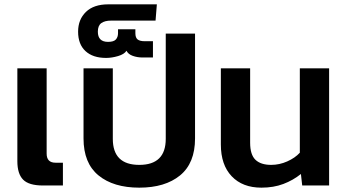

<svg xmlns="http://www.w3.org/2000/svg" viewBox="-20 -855 1599 885"><path d="M178 0Q113 0 86.5 -27Q60 -54 60 -112V-540H195V-147Q195 -105 236 -105H270V0Z M622 10Q503 10 434 -46.5Q365 -103 365 -217V-540H500V-215Q500 -95 622 -95Q744 -95 744 -215V-700H879V-217Q879 -103 810 -46.5Q741 10 622 10Z M469 -588Q408 -588 374 -619.5Q340 -651 340 -709Q340 -765 376 -800Q412 -835 479 -835H703L697 -760H492Q463 -760 447 -748.5Q431 -737 431 -709Q431 -662 478 -662Q504 -662 514 -673Q524 -684 524 -702V-720H604V-702Q604 -681 614.5 -673Q625 -665 647 -665H685V-590H637Q613 -590 592 -597.5Q571 -605 563 -621Q553 -605 524 -596.5Q495 -588 469 -588Z M1185 10Q1098 10 1048 -42.5Q998 -95 998 -189V-540H1133V-197Q1133 -142 1157.5 -118.5Q1182 -95 1230 -95Q1268 -95 1304 -111Q1340 -127 1362 -151V-540H1497V0H1373L1367 -53Q1331 -24 1286 -7Q1241 10 1185 10Z"/></svg>

Font: Kanit Medium
Style: Regular
Weight: 500
Designer: Katatrad Team
Foundry: CadsonDemak
Version: Version 2.000; ttfautohint (v1.8.3)